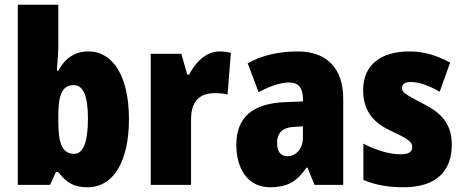

<svg xmlns="http://www.w3.org/2000/svg" viewBox="-20 -780 1954 810"><path d="M226 -588V-760H55V0H191L216 -54H226C261 -9 291 10 349 10C458 10 524 -97 524 -278C524 -457 457 -563 354 -563C296 -563 255 -535 226 -482H220C223 -526 226 -562 226 -588ZM291 -421C332 -421 351 -374 351 -280C351 -180 331 -131 293 -131C244 -131 226 -172 226 -267V-297C226 -383 245 -421 291 -421Z M905 -563C848 -563 801 -513 778 -465H770L745 -553H616V0H786V-276C786 -357 826 -387 886 -387C911 -387 927 -385 940 -381L954 -557C937 -561 921 -563 905 -563Z M1236 -563C1153 -563 1082 -545 1025 -513L1071 -391C1121 -418 1165 -432 1200 -432C1238 -432 1258 -410 1258 -364V-352L1180 -349C1048 -343 977 -287 977 -169C977 -70 1024 10 1119 10C1195 10 1234 -16 1273 -73H1277L1307 0H1428V-363C1428 -496 1355 -563 1236 -563ZM1224 -245 1258 -247V-200C1258 -153 1229 -121 1193 -121C1165 -121 1149 -139 1149 -177C1149 -220 1172 -243 1224 -245Z M1886 -170C1886 -259 1840 -305 1764 -343C1687 -384 1676 -390 1676 -409C1676 -426 1689 -434 1714 -434C1750 -434 1796 -416 1835 -393L1879 -516C1821 -547 1768 -563 1707 -563C1585 -563 1512 -505 1512 -400C1512 -318 1550 -265 1625 -230C1707 -192 1719 -180 1719 -160C1719 -138 1703 -129 1669 -129C1621 -129 1562 -148 1513 -174V-21C1568 2 1622 10 1683 10C1817 10 1886 -55 1886 -170Z"/></svg>

Font: Noto Sans Khmer Condensed Black
Style: Regular
Weight: 900
Width: 3
Designer: Danh Hong and the Monotype Design Team
Foundry: Monotype Imaging Inc.
Version: Version 2.004